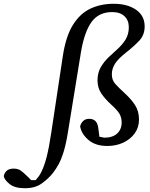

<svg xmlns="http://www.w3.org/2000/svg" viewBox="-187 -762 795 1018"><path d="M-55 236Q-109 236 -136.5 213.5Q-164 191 -167 172Q-164 155 -151.5 143.5Q-139 132 -115 132Q-92 132 -77.5 142Q-63 152 -39 176L-22 193H2Q10 184 18 173.5Q26 163 33 148Q48 118 60.5 69.5Q73 21 85 -60Q100 -158 115.5 -262Q131 -366 146 -464Q162 -570 200 -630.5Q238 -691 293 -716.5Q348 -742 416 -742Q488 -742 534 -710.5Q580 -679 580 -622Q580 -577 552 -547Q524 -517 482 -484Q440 -451 423 -424.5Q406 -398 406 -368Q406 -338 423.5 -318Q441 -298 474 -268Q507 -238 528.5 -205.5Q550 -173 550 -128Q550 -86 527 -54.5Q504 -23 466 -5.5Q428 12 382 12Q319 12 281.5 -20.5Q244 -53 238 -92Q241 -107 253 -119.5Q265 -132 286 -132Q328 -132 334 -84L340 -37Q347 -36 353.5 -34.5Q360 -33 366 -32Q410 -32 434 -54Q458 -76 458 -112Q458 -139 446.5 -158.5Q435 -178 402 -208Q369 -238 349.5 -267.5Q330 -297 330 -336Q330 -376 347.5 -406Q365 -436 389.5 -459Q414 -482 434 -500Q464 -527 480 -554.5Q496 -582 496 -618Q496 -654 473 -676Q450 -698 408 -698Q336 -698 298 -645Q260 -592 242 -484Q225 -381 207.5 -272Q190 -163 173 -60Q163 2 150.5 42.5Q138 83 123.5 109.5Q109 136 93 156Q69 186 34 211Q-1 236 -55 236Z"/></svg>

Font: Source Serif 4 Caption
Style: Italic
Weight: 400
Italic angle: -12°
Designer: Frank Grießhammer
Foundry: Adobe Systems Incorporated
Version: Version 4.004;hotconv 1.0.117;makeotfexe 2.5.65602